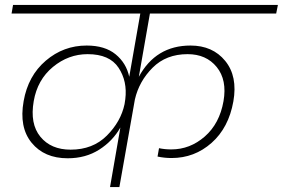

<svg xmlns="http://www.w3.org/2000/svg" viewBox="-20 -760 1149 780"><path d="M427 0 469 -242Q438 -187 383 -152Q328 -117 255 -117Q160 -117 108.5 -180Q57 -243 76 -349Q94 -452 166 -513.5Q238 -575 332 -575Q406 -575 449.5 -539.5Q493 -504 505 -448L550 -705H27L33 -740H1109L1102 -705H589L544 -448Q613 -575 754 -575Q844 -575 895 -512.5Q946 -450 928 -348Q909 -241 839.5 -179.5Q770 -118 677 -118Q648 -118 620 -124L626 -158Q649 -153 676 -153Q752 -153 812 -205.5Q872 -258 888 -349Q903 -435 860.5 -487.5Q818 -540 742 -540Q655 -540 600 -485Q545 -430 528 -356L465 0ZM267 -152Q357 -152 414 -209Q471 -266 486 -337L489 -357Q498 -430 461.5 -485Q425 -540 336 -540Q258 -540 195 -488Q132 -436 117 -349Q101 -257 144 -204.5Q187 -152 267 -152Z"/></svg>

Font: Poppins ExtraLight
Style: Italic
Weight: 275
Italic angle: -10°
Designer: Ninad Kale (Devanagari), Jonny Pinhorn (Latin)
Foundry: Indian Type Foundry
Version: Version 3.200;PS 1.000;hotconv 16.6.54;makeotf.lib2.5.65590